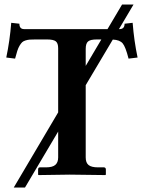

<svg xmlns="http://www.w3.org/2000/svg" viewBox="-20 -774 637 851"><path d="M237.8 -190.9 90.8 57.1H41L237.8 -275.9V-560.1Q237.8 -582.5 227.3 -590.8Q216.8 -599.1 189 -599.1H136.2Q120.6 -599.1 111.6 -598.4Q102.5 -597.7 93 -594.7Q83.5 -591.8 78.1 -586.7Q72.8 -581.5 66.9 -571.8Q61 -562 56.6 -548.3Q52.2 -534.7 46.9 -514.2L7.8 -519Q23.4 -592.8 29.8 -672.9L65.9 -668.9Q65.9 -645 86.9 -645H456.5L521 -753.9H571.8L507.3 -645H509.8Q532.2 -645 532.2 -668.9L567.9 -672.9Q574.2 -592.8 589.8 -519L549.8 -514.2Q536.6 -566.4 523.7 -581.8Q510.7 -597.2 480 -598.6L359.9 -396.5V-76.2Q359.9 -52.7 372.6 -42.5Q385.3 -32.2 415 -32.2H440.9Q444.3 -32.2 446.8 -29.8Q449.2 -27.3 449.2 -22.9V0L446.8 2Q328.1 0 289.1 0L150.9 2L148.9 0V-22.9Q148.9 -32.2 157.2 -32.2H183.1Q212.9 -32.2 225.3 -43.2Q237.8 -54.2 237.8 -76.2ZM359.9 -481.9 429.2 -599.1H408.2Q380.9 -599.1 370.4 -590.3Q359.9 -581.5 359.9 -557.1Z"/></svg>

Font: Linux Libertine G
Style: Semibold
Weight: 600
Designer: Philipp H. Poll
Foundry: Philipp H. Poll
Version: Version 5.1.1